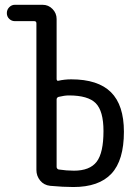

<svg xmlns="http://www.w3.org/2000/svg" viewBox="-20 -750 540 780"><path d="M210 -345.7V-72.3Q210 -64.5 217.8 -61.5Q251 -56.6 280.3 -56.6Q344.7 -56.6 372.6 -92.8Q400.4 -128.9 400.4 -217.8Q400.4 -298.8 369.1 -330.6Q337.9 -362.3 259.8 -362.3Q242.2 -362.3 217.8 -356.4Q210 -353.5 210 -345.7ZM40 -664.1Q27.3 -664.1 17.6 -673.3Q7.8 -682.6 7.8 -696.8Q7.8 -710.9 17.6 -720.7Q27.3 -730.5 40 -730.5H153.3Q176.8 -730.5 193.4 -713.4Q210 -696.3 210 -672.9V-428.7Q210 -425.8 211.9 -423.3Q213.9 -420.9 216.8 -421.9Q242.2 -427.7 269.5 -427.7Q377.9 -427.7 430.7 -375.5Q483.4 -323.2 483.4 -214.8Q483.4 -98.6 432.6 -44.4Q381.8 9.8 278.3 9.8Q236.3 9.8 183.6 4.9Q158.2 2 143.1 -16.6Q127.9 -35.2 127.9 -59.6V-655.3Q127.9 -664.1 119.1 -664.1Z"/></svg>

Font: Rounded Mgen+ 1mn regular
Style: Regular
Weight: 400
Designer: [Source Han Sans]
Ryoko NISHIZUKA  (kana & ideographs); Paul D. Hunt (Latin, Greek & Cyrillic); Wenlong ZHANG  (bopomofo
Version: Version 1.059.20150602